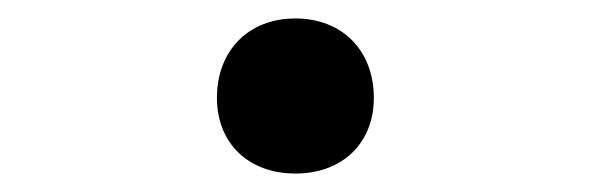

<svg xmlns="http://www.w3.org/2000/svg" viewBox="-20 -178 640 208"><path d="M300 10C351 10 385 -23 385 -72C385 -123 351 -158 300 -158C249 -158 215 -123 215 -72C215 -23 249 10 300 10Z"/></svg>

Font: JetBrains Mono Medium
Style: Regular
Weight: 436
Monospace: yes
Designer: Philipp Nurullin, Konstantin Bulenkov
Foundry: JetBrains
Version: Version 2.305